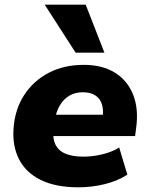

<svg xmlns="http://www.w3.org/2000/svg" viewBox="-20 -789 639 820"><path d="M315 11Q218 11 154 -20.5Q90 -52 61 -109.5Q32 -167 38 -242Q44 -323 83.5 -383.5Q123 -444 188 -478Q253 -512 338 -512Q417 -512 471 -478.5Q525 -445 549 -383.5Q573 -322 561 -239L557 -208H183L197 -299H431L418 -285Q423 -320 415 -344.5Q407 -369 386.5 -382Q366 -395 333 -395Q301 -395 276.5 -380.5Q252 -366 236.5 -340.5Q221 -315 215 -281L210 -250Q203 -206 214.5 -177Q226 -148 256.5 -134Q287 -120 336 -120Q376 -120 417.5 -130Q459 -140 489 -159L524 -43Q482 -16 427 -2.5Q372 11 315 11ZM303 -564 171 -769H346L426 -564Z"/></svg>

Font: Nunito Sans 9pt Black
Style: Italic
Weight: 900
Italic angle: -9°
Version: Version 3.101;gftools[0.9.27]